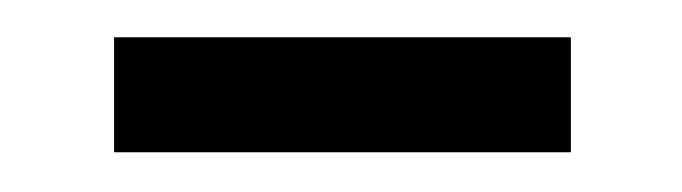

<svg xmlns="http://www.w3.org/2000/svg" viewBox="-20 -335 359 101"><path d="M280.3 -315.4Q280.3 -299.8 280.3 -254.9Q219.7 -254.9 40 -254.9Q40 -269.5 40 -315.4Q99.6 -315.4 280.3 -315.4Z"/></svg>

Font: Moonwalk
Style: Regular
Weight: 400
Designer: BarCoded
Foundry: BarCoded
Version: Version 1.0